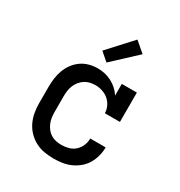

<svg xmlns="http://www.w3.org/2000/svg" viewBox="-181 -892 962 1026"><g transform="rotate(30 300.0 -379.5)"><path d="M298 8Q269 8 240 3Q211 -2 185.5 -15.5Q160 -29 139.5 -50Q119 -71 106.5 -97.5Q94 -124 89 -152.5Q84 -181 84 -210V-310Q84 -337 87.5 -363.5Q91 -390 100 -414.5Q109 -439 125 -461Q141 -483 163 -498.5Q185 -514 211 -521Q237 -528 263 -528Q286 -528 308 -523Q330 -518 350 -507.5Q370 -497 386.5 -482Q403 -467 415 -448V-520H508V-339H415Q415 -361 405 -381.5Q395 -402 378.5 -416Q362 -430 340.5 -437Q319 -444 297 -444Q280 -444 263.5 -440Q247 -436 233 -427Q219 -418 208 -404.5Q197 -391 190.5 -375.5Q184 -360 181.5 -343.5Q179 -327 179 -310V-210Q179 -193 181.5 -176Q184 -159 190.5 -143.5Q197 -128 207.5 -114.5Q218 -101 232.5 -92Q247 -83 264 -79.5Q281 -76 298 -76Q320 -76 342 -82Q364 -88 380.5 -103Q397 -118 406 -139Q415 -160 415 -183H510V-182Q510 -156 503 -129.5Q496 -103 482.5 -80Q469 -57 448 -39.5Q427 -22 402.5 -11Q378 0 351 4Q324 8 298 8ZM287 -578 236 -622 369 -767 432 -713Z"/></g></svg>

Font: Iosevka Etoile Medium
Style: Regular
Weight: 500
Designer: Belleve Invis
Foundry: Belleve Invis
Version: Version 22.1.2; ttfautohint (v1.8.4)